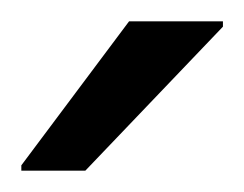

<svg xmlns="http://www.w3.org/2000/svg" viewBox="-20 -755 229 180"><path d="M0 -595V-600L101 -735H189V-730L60 -595Z"/></svg>

Font: Saira Thin
Style: Regular
Weight: 400
Version: Version 1.101